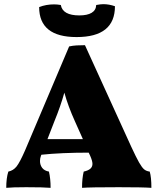

<svg xmlns="http://www.w3.org/2000/svg" viewBox="-20 -899 757 922"><path d="M707 3Q667 0 550 0Q412 0 374 3Q374 -43 382 -75Q404 -80 414 -89Q424 -98 424 -112Q424 -126 413 -151L406 -166Q275 -166 179 -156L177 -152Q172 -139 172 -126Q172 -107 182.5 -93Q193 -79 215 -75Q223 -41 223 3Q189 0 106 0Q40 0 10 3Q10 -44 20 -75Q44 -80 59.5 -99.5Q75 -119 100 -176L312 -676Q330 -680 348.5 -681Q367 -682 388 -682L610 -195Q634 -143 648 -118.5Q662 -94 672.5 -85.5Q683 -77 699 -75Q707 -48 707 3ZM378 -231 340 -316Q307 -389 289 -454Q271 -389 241 -316L208 -231ZM348 -721Q168 -721 168 -865Q201 -878 240 -878Q255 -878 272 -875Q281 -825 361 -825Q399 -825 420 -837.5Q441 -850 442 -875Q464 -879 476 -879Q504 -879 532 -869Q532 -721 348 -721Z"/></svg>

Font: Vollkorn SC Black
Style: Regular
Weight: 900
Designer: Friedrich Althausen
Foundry: Friedrich Althausen
Version: Version 4.015